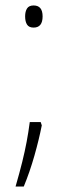

<svg xmlns="http://www.w3.org/2000/svg" viewBox="-20 -554 240 703"><path d="M72 -494Q72 -512 79 -523Q86 -534 103 -534Q136 -534 136 -494Q136 -453 103 -453Q86 -453 79 -464Q72 -475 72 -494ZM133 -95Q123 -44 106 16Q89 76 67 129H37Q52 77 61.5 38.5Q71 0 77.5 -34.5Q84 -69 89 -107H129Z"/></svg>

Font: Noto Sans Lao UI Cond ExtLt
Style: Regular
Weight: 200
Width: 3
Designer: Monotype Design Team
Foundry: Monotype Imaging Inc.
Version: Version 2.000; ttfautohint (v1.8.4.7-5d5b)